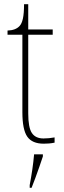

<svg xmlns="http://www.w3.org/2000/svg" viewBox="-20 -677 305 918"><path d="M189 10Q134 10 110.5 -23.5Q87 -57 87 -141V-511H16V-531Q54 -532 73 -552Q84 -563 89.5 -588Q95 -613 95 -657H115V-536H232V-511H115V-135Q115 -67 132.5 -41Q150 -15 188 -15Q214 -15 241 -20V5Q227 8 214 9Q201 10 189 10ZM122 208Q129 171 134.5 133.5Q140 96 143 61H185V71Q178 92 168.5 119.5Q159 147 149 174Q139 201 131 221H122Z"/></svg>

Font: Noto Serif Ethiopic SemiCondensed Thin
Style: Regular
Weight: 100
Width: 4
Designer: Monotype Design Team
Foundry: Monotype Imaging Inc.
Version: Version 2.102; ttfautohint (v1.8.4.7-5d5b)